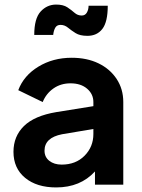

<svg xmlns="http://www.w3.org/2000/svg" viewBox="-20 -809 620 841"><path d="M226 12Q332 12 396 -58V0H520V-362Q520 -419 491 -463Q462 -507 411.5 -531.5Q361 -556 294 -556Q212 -556 148 -517Q84 -478 60 -414L167 -362Q182 -399 214 -421.5Q246 -444 289 -444Q334 -444 361.5 -420.5Q389 -397 389 -362V-344L227 -318Q131 -302 85 -257Q39 -212 39 -144Q39 -72 90 -30Q141 12 226 12ZM175 -149Q175 -206 252 -221L389 -244V-222Q389 -166 350.5 -127Q312 -88 250 -88Q217 -88 196 -104.5Q175 -121 175 -149ZM363 -652Q405 -652 428.5 -682.5Q452 -713 452 -784H368Q368 -767 360.5 -754Q353 -741 338 -741Q320 -741 306.5 -753Q293 -765 275 -777Q257 -789 226 -789Q186 -789 158 -758.5Q130 -728 130 -656H213Q215 -675 222 -687.5Q229 -700 245 -700Q263 -700 277.5 -688Q292 -676 311 -664Q330 -652 363 -652Z"/></svg>

Font: Plus Jakarta Sans
Style: Bold
Weight: 700
Designer: Gumpita Rahayu
Foundry: Tokotype
Version: Version 2.004; ttfautohint (v1.8.3)